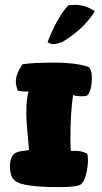

<svg xmlns="http://www.w3.org/2000/svg" viewBox="-20 -768 418 788"><path d="M21 -86Q21 -124 41 -139Q52 -146 76 -149Q96 -152 99 -152Q88 -268 88 -300Q88 -370 98 -392Q69 -392 53 -396Q45 -417 45 -433Q45 -464 72 -504Q109 -511 211 -511Q246 -511 279 -507Q312 -503 330.5 -497.5Q349 -492 349 -487Q357 -475 357 -449Q357 -399 340 -378Q336 -373 317 -373Q290 -373 280 -378Q269 -308 269 -197Q269 -150 272 -148Q278 -149 289 -149Q315 -149 337 -138Q341 -131 341 -112Q341 -83 333.5 -53.5Q326 -24 314 -13Q301 0 225 0Q69 0 41 -27Q21 -41 21 -86ZM175 -595Q216 -699 260 -746Q278 -748 288 -748Q332 -748 369 -722Q328 -652 235 -595Q211 -587 200 -587Q186 -587 175 -595Z"/></svg>

Font: Gorditas
Style: Bold
Weight: 700
Designer: Gustavo Dipre (gbrenda1987@gmail.com)
Foundry: Gustavo Dipre (gbrenda1987@gmail.com)
Version: Version 001.001